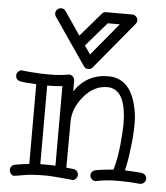

<svg xmlns="http://www.w3.org/2000/svg" viewBox="-55 -830 771 894"><g transform="rotate(5 330.5 -383.0)"><path d="M231.9 -420.9Q207 -417 165 -417H161.1V-49.8Q185.5 -49.8 203.4 -49.8Q221.2 -49.8 231.9 -48.8ZM166 -469.2Q218.8 -469.2 257.8 -477.1Q269 -477.1 276.6 -469Q284.2 -460.9 284.2 -451.2V-400.9Q341.3 -484.9 440.9 -484.9Q541 -484.9 571.3 -361.8Q582 -319.8 582 -280.3Q582 -240.7 579.6 -211.7Q577.1 -182.6 573.2 -153.8Q566.4 -96.7 556.2 -55.2Q574.7 -54.2 594.5 -53.2Q614.3 -52.2 629.9 -50.8Q658.2 -47.4 658.2 -22Q657.2 -12.2 649.4 -5.6Q641.6 1 631.8 1H629.9Q583 -3.9 527.6 -3.9Q472.2 -3.9 423.8 6.8Q413.6 6.8 405.8 -1.2Q397.9 -9.3 397.9 -18.6Q397.9 -27.8 404.1 -35.2Q410.2 -42.5 424.8 -44.9Q446.8 -49.3 502.9 -54.2Q519 -109.9 524.9 -175.5Q530.8 -241.2 530.8 -265.1Q530.8 -434.1 440.9 -434.1Q376.5 -434.1 329.1 -375Q284.2 -319.8 284.2 -259.8V-258.8L283.2 -43.9Q292 -43 300.3 -42.2Q308.6 -41.5 317.6 -40.3Q326.7 -39.1 333.3 -32Q339.8 -24.9 339.8 -14.6Q339.8 -4.4 331.8 3.4Q323.7 11.2 317.9 11.2Q312 11.2 311 9.8Q223.1 1 189.9 1Q125 1 87.4 8.1Q49.8 15.1 42.7 15.1Q35.6 15.1 28.8 6.8Q22 -1.5 22 -10.7Q22 -20 27.3 -27.3Q32.7 -34.7 46.4 -37.1Q73.7 -42.5 109.9 -45.9V-418.9Q44.4 -421.9 35.2 -425.8Q25.4 -426.8 19.3 -434.1Q13.2 -441.4 13.2 -452.1Q13.2 -462.9 21.5 -470Q29.8 -477.1 35.4 -477.1Q41 -477.1 41.7 -476.6Q42.5 -476.1 53.2 -475.1Q64 -474.1 81.1 -472.7Q121.6 -469.2 166 -469.2ZM417 -730.5 319.8 -618.2 347.2 -578.6 473.1 -730.5ZM526.9 -781.2Q536.1 -781.2 544.4 -773.9Q552.7 -766.6 552.7 -756.8Q552.7 -747.1 546.9 -739.3L364.7 -519.5Q357.4 -510.3 344.2 -510.3Q331.1 -510.3 323.7 -521.5L172.9 -741.2Q168.9 -747.1 168.9 -756.1Q168.9 -765.1 176.3 -773.2Q183.6 -781.2 195.8 -781.2Q208 -781.2 215.8 -770.5L290 -661.6L385.7 -772.5Q393.6 -781.2 404.8 -781.2Z"/></g></svg>

Font: Ribeye Marrow
Style: Regular
Weight: 400
Designer: Astigmatic (AOETI)
Foundry: Astigmatic (AOETI)
Version: Version 1.000